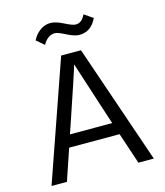

<svg xmlns="http://www.w3.org/2000/svg" viewBox="-125 -955 898 1048"><g transform="rotate(-15 324.0 -430.5)"><path d="M446 -860 495 -826Q463 -757 396 -757Q369 -757 326.5 -779Q284 -801 268 -801Q227 -801 200 -753L157 -790Q171 -820 198.5 -840.5Q226 -861 258 -861Q288 -861 331 -839Q374 -817 392 -817Q426 -817 446 -860ZM205 -246H444L431 -285L326 -609Q314 -566 218 -284ZM526 0 467 -177H182L122 0H35L270 -674H382L613 0Z"/></g></svg>

Font: Hind
Style: Regular
Weight: 400
Designer: Manushi Parikh, Satya Rajpurohit
Foundry: Indian Type Foundry
Version: Version 2.000;PS 1.0;hotconv 1.0.79;makeotf.lib2.5.61930